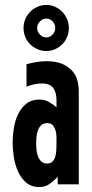

<svg xmlns="http://www.w3.org/2000/svg" viewBox="-20 -744 373 775"><path d="M213 -30Q197 -14 180 -1.5Q163 11 139 11Q106 11 85 -7.5Q64 -26 52 -53.5Q40 -81 35.5 -112Q31 -143 31 -169Q31 -194 35.5 -224.5Q40 -255 52 -281Q64 -307 85 -324.5Q106 -342 139 -342Q160 -342 176.5 -333Q193 -324 208 -311V-341Q208 -370 195 -388.5Q182 -407 150 -407Q119 -407 87 -394V-485Q107 -490 127 -493.5Q147 -497 169 -497Q195 -497 218.5 -490.5Q242 -484 262 -467Q277 -454 284.5 -439.5Q292 -425 295 -408.5Q298 -392 298 -374.5Q298 -357 298 -339V0H213ZM170 -84Q185 -84 193 -93Q201 -102 204 -115Q207 -128 207.5 -142.5Q208 -157 208 -167Q208 -177 208 -190.5Q208 -204 204.5 -216.5Q201 -229 193.5 -238Q186 -247 171 -247Q156 -247 147 -239Q138 -231 133.5 -219Q129 -207 127.5 -193Q126 -179 126 -168Q126 -157 127 -142.5Q128 -128 132.5 -115Q137 -102 146 -93Q155 -84 170 -84ZM167 -538Q148 -538 131 -545.5Q114 -553 101.5 -565.5Q89 -578 82 -595Q75 -612 75 -631Q75 -650 82 -666.5Q89 -683 101.5 -696Q114 -709 131 -716.5Q148 -724 167 -724Q186 -724 202.5 -716.5Q219 -709 231.5 -696Q244 -683 251 -666.5Q258 -650 258 -631Q258 -612 251 -595Q244 -578 231.5 -565.5Q219 -553 202.5 -545.5Q186 -538 167 -538ZM130 -631Q130 -616 141 -604.5Q152 -593 167 -593Q182 -593 192.5 -605Q203 -617 203 -631Q203 -646 192.5 -657.5Q182 -669 167 -669Q152 -669 141 -657.5Q130 -646 130 -631Z"/></svg>

Font: Osterbar
Style: Regular
Weight: 500
Width: 3
Designer: Peter Wiegel, Basierend auf Erbar schmal-halbfette Grotesk v. Jacob Erbar
Foundry: Peter Wiegel
Version: Version 1.0